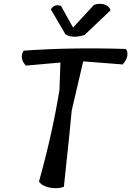

<svg xmlns="http://www.w3.org/2000/svg" viewBox="-20 -984 687 1004"><path d="M296 -657 115 -641Q80 -680 103 -719Q349 -737 637 -728Q649 -717 646 -694.5Q643 -672 622 -647L415 -663L355 -406Q348 -323 314 -7Q281 5 240 -3Q199 -11 184 -35Q254 -286 291 -514ZM558 -930 422 -801Q359 -781 322 -805L246 -935Q263 -965 299 -953L362 -840L471 -958Q495 -968 522.5 -961.5Q550 -955 558 -930Z"/></svg>

Font: Tillana Medium
Style: Regular
Weight: 500
Designer: Lipi Raval (Devanagari, Latin), Jonny Pinhorn (Latin)
Foundry: Indian Type Foundry
Version: Version 2.003;PS 1.0;hotconv 1.0.79;makeotf.lib2.5.61930; tt